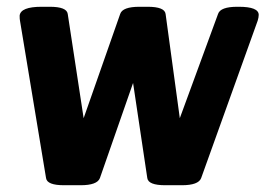

<svg xmlns="http://www.w3.org/2000/svg" viewBox="-20 -545 790 567"><path d="M127 -525Q177 -525 180 -504L227 -196L335 -504Q342 -525 392 -525H416Q466 -525 469 -504L511 -196L624 -504Q631 -525 681 -525H685Q744 -525 744 -501Q744 -494 741 -484L574 -19Q566 2 517 2H468Q418 2 415 -19L373 -300L275 -19Q267 2 218 2H169Q119 2 116 -19L39 -484Q38 -488 38 -499Q41 -525 103 -525Z"/></svg>

Font: AsCom
Style: Bold Italic
Weight: 700
Italic angle: -48°
Designer: AsCom
Foundry: AsCom
Version: Version 1.001